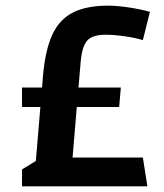

<svg xmlns="http://www.w3.org/2000/svg" viewBox="-20 -660 582 680"><path d="M486 -102 502 0H58V-60L107 -90L123 -281H58V-350H129L132 -389Q140 -482 165 -536.5Q190 -591 238 -615.5Q286 -640 364 -640Q394 -640 437 -633.5Q480 -627 511 -618L486 -518Q460 -526 422 -531.5Q384 -537 354 -537Q308 -537 289.5 -517Q271 -497 266 -444L258 -350H408L402 -281H252L237 -102Z"/></svg>

Font: Changa Medium
Style: Regular
Weight: 500
Designer: Eduardo Rodriguez Tunni
Foundry: Eduardo Rodriguez Tunni
Version: Version 2.002; ttfautohint (v1.5) -l 8 -r 50 -G 150 -x 14 -H